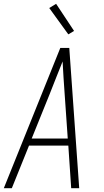

<svg xmlns="http://www.w3.org/2000/svg" viewBox="-24 -986 544 1006"><path d="M-4 0 292 -735H339L391 0H349L334 -223H128L38 0ZM331 -260 315 -490Q312 -534 309 -577.5Q306 -621 304 -664Q287 -621 269.5 -577.5Q252 -534 235 -490L142 -260ZM334 -806 234 -944 270 -966 364 -824Z"/></svg>

Font: Iosevka SS04 Extralight
Style: Italic
Weight: 200
Italic angle: -9°
Monospace: yes
Designer: Belleve Invis
Foundry: Belleve Invis
Version: Version 19.0.0; ttfautohint (v1.8.4)